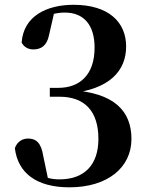

<svg xmlns="http://www.w3.org/2000/svg" viewBox="-20 -777 633 813"><path d="M273.8 16.2C434.3 16.2 536.6 -66.5 536.6 -188.7C536.6 -305.6 465.3 -385.8 274.7 -395.7V-381.6C445.9 -398.3 514.1 -478.8 514.1 -580.2C514.1 -683.8 439.4 -756.7 291.7 -756.7C178.8 -756.7 79.5 -709.5 71.6 -596.8C81 -578.3 99.1 -567.7 121.4 -567.7C152.9 -567.7 178.5 -582.8 187.5 -627.8L210 -726.2L153.7 -699.9C191.8 -716.8 223.9 -723.8 254.4 -723.8C334.2 -723.8 380.5 -672.2 380.5 -575.3C380.5 -460.4 318 -405 227 -405H190.9V-367.4H232C340.2 -367.4 396.7 -304.4 396.7 -189.1C396.7 -79 337.5 -17.5 231.8 -17.5C193.8 -17.5 168.6 -26.3 138 -42.6L184.9 -12.3L163.4 -115.4C154.4 -172.4 133.2 -190.3 98.6 -190.3C75 -190.3 52.5 -177.3 42.9 -149.4C55.9 -43.9 134.8 16.2 273.8 16.2Z"/></svg>

Font: Source Han Serif CN VF
Style: Regular
Weight: 250
Designer: Ryoko NISHIZUKA 西塚涼子 (kana & ideographs); Frank Grießhammer (Latin, Greek & Cyrillic); Wenlong ZHANG 张文龙 (bopomofo); San
Foundry: Adobe
Version: Version 2.002;hotconv 1.1.0;makeotfexe 2.6.0